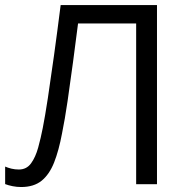

<svg xmlns="http://www.w3.org/2000/svg" viewBox="-20 -734 743 765"><path d="M605.5 0H522.5V-640.6H291Q281.7 -567.9 271 -487.1Q260.3 -406.2 249.3 -331.5Q238.3 -256.8 227.1 -202.1Q214.4 -134.3 195.6 -86.7Q176.8 -39.1 145.8 -13.9Q114.7 11.2 64 11.2Q46.9 11.2 30 7.8Q13.2 4.4 0.5 -0.5V-70.3Q11.7 -65.4 25.6 -62Q39.6 -58.6 55.2 -58.6Q85.9 -58.6 103.8 -83.3Q121.6 -107.9 132.1 -146Q142.6 -184.1 150.4 -224.1Q159.2 -268.1 170.7 -343.3Q182.1 -418.5 195.3 -513.9Q208.5 -609.4 221.7 -713.9H605.5Z"/></svg>

Font: Open Sans
Style: Regular
Weight: 400
Designer: Monotype Design Team
Foundry: Monotype Imaging Inc.
Version: Version 3.000; ttfautohint (v1.8.4)